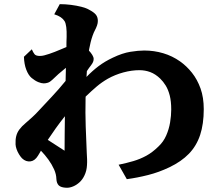

<svg xmlns="http://www.w3.org/2000/svg" viewBox="-20 -846 1040 916"><path d="M265.1 -826.2Q291.5 -826.2 318.6 -822.8Q345.7 -819.3 368.7 -813.5Q391.6 -807.6 404.8 -799.8Q428.2 -787.6 437.5 -775.9Q446.8 -764.2 446.8 -746.1Q446.8 -735.4 442.9 -724.4Q439 -713.4 433.1 -702.1Q427.7 -692.4 422.1 -676.8Q416.5 -661.1 412.4 -644.3Q408.2 -627.4 405.8 -613.8Q405.3 -611.8 405 -609.4Q404.8 -606.9 404.3 -604.5Q414.1 -594.2 420.4 -583.7Q426.8 -573.2 426.8 -564.9Q426.8 -557.6 424.1 -550.8Q421.4 -543.9 414.1 -534.2Q409.7 -528.8 404.8 -522Q399.9 -515.1 394.5 -506.8Q394 -500 393.6 -492.9Q393.1 -485.8 392.6 -479Q419.9 -507.3 449.7 -530Q479.5 -552.7 518.1 -570.8Q564 -592.8 602.1 -598.9Q640.1 -605 668 -605Q715.3 -605 758.8 -592Q802.2 -579.1 838.9 -553.2Q870.1 -531.2 895.8 -499Q921.4 -466.8 936.8 -423.8Q952.1 -380.9 952.1 -325.2Q952.1 -254.4 934.8 -202.1Q917.5 -149.9 881.3 -112.5Q845.2 -75.2 788.1 -47.9Q737.8 -23.9 686.5 -11Q635.3 2 585 8.8L545.9 -60.1Q583.5 -67.9 616 -77.4Q648.4 -86.9 678 -103Q707.5 -119.1 735.8 -147Q759.8 -169.4 772.9 -199.5Q786.1 -229.5 791.5 -262Q796.9 -294.4 796.9 -323.2Q796.9 -362.8 789.8 -390.4Q782.7 -418 770.8 -437.5Q758.8 -457 744.1 -471.2Q721.7 -492.7 697 -502Q672.4 -511.2 645 -511.2Q608.4 -511.2 568.6 -500.5Q528.8 -489.7 494.1 -470.2Q465.3 -453.6 441.4 -433.3Q417.5 -413.1 388.7 -385.3Q388.2 -381.8 388.2 -378.9V-372.1Q386.7 -308.6 388.9 -243.4Q391.1 -178.2 394 -115.2Q395 -101.1 395.5 -86.4Q396 -71.8 395 -58.1Q393.6 -30.8 382.8 -8.8Q374.5 9.3 360.4 22.7Q346.2 36.1 329.3 43.2Q312.5 50.3 296.9 49.8Q271 48.8 260.5 38.6Q250 28.3 249 7.8Q248.5 -14.6 238 -38.1Q227.5 -61.5 211.2 -84.2Q194.8 -106.9 175.3 -127L168.5 -115.2Q165 -109.4 161.1 -103Q146.5 -79.1 126 -76.2Q115.2 -74.7 105 -78.1Q94.7 -81.5 85 -90.8Q77.6 -98.6 70.6 -110.1Q63.5 -121.6 59.1 -134.3Q54.7 -147 54.2 -157.2Q53.2 -179.7 57.4 -196.5Q61.5 -213.4 72.5 -228.3Q83.5 -243.2 102.1 -258.8Q118.7 -272.9 133.3 -286.4Q147.9 -299.8 159.2 -312Q194.3 -349.6 227.3 -384.8Q260.3 -419.9 293 -460Q293.5 -475.6 293.7 -491.5Q293.9 -507.3 294.4 -522.5Q275.9 -507.8 258.8 -492.7Q241.7 -477.5 229 -464.8Q218.3 -454.6 208.3 -451.4Q198.2 -448.2 189 -448.2Q177.7 -448.2 162.6 -454.3Q147.5 -460.4 130.9 -474.1Q115.7 -486.8 105.5 -513.2Q95.2 -539.6 94.2 -575.2L131.8 -610.8Q138.2 -595.7 144.8 -587.4Q151.4 -579.1 169.9 -579.1Q180.7 -579.1 190.9 -581.8Q201.2 -584.5 214.8 -588.9Q226.6 -592.8 241.5 -598.6Q256.3 -604.5 271.2 -610.8Q286.1 -617.2 296.9 -621.6Q296.9 -634.3 297.1 -646.2Q297.4 -658.2 297.9 -669.9Q299.3 -726.1 288.1 -745.1Q281.7 -755.4 269.8 -763.7Q257.8 -772 238.8 -777.8ZM288.1 -127Q288.1 -165.5 288.6 -207Q289.1 -248.5 289.6 -291.5Q267.1 -263.2 247.1 -235.4Q227.1 -207.5 208 -178.7Z"/></svg>

Font: BIZ UDMincho
Style: Bold
Weight: 700
Monospace: yes
Designer: TypeBank Co., Ltd.
Foundry: Morisawa Inc.
Version: Version 1.06